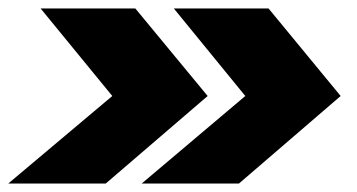

<svg xmlns="http://www.w3.org/2000/svg" viewBox="-32 -474 843 454"><path d="M303 -40H533L773.5 -247L603 -454H379L548 -247ZM-12.5 -40H218L459 -247L288 -454H64L233.5 -247Z"/></svg>

Font: Anybody Black
Style: Italic
Weight: 900
Italic angle: -10°
Designer: Tyler Finck
Foundry: Etcetera Type Company
Version: Version 1.113;gftools[0.9.25]